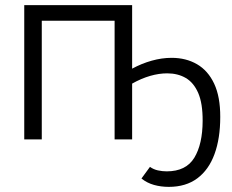

<svg xmlns="http://www.w3.org/2000/svg" viewBox="-20 -541 900 745"><path d="M634.9 184.1Q604.6 184.1 577.4 176.5Q550.2 168.9 528.9 151.6L561.9 106.5Q575.8 116.5 593 120.2Q610.2 123.9 626.8 123.9Q701.7 123.9 733.9 71.2Q766 18.5 766.3 -72.1Q766.6 -139.8 749.2 -180Q731.8 -220.2 701 -238.3Q670.1 -256.4 628.6 -256.4Q596.9 -256.4 562.5 -246.5Q528 -236.5 492.7 -216.6V0H424.7V-460.5H142.1V0H74.1V-521.1H492.7V-274.6Q529.6 -294.6 568.8 -305.6Q608 -316.6 645.9 -316.6Q701.7 -316.6 744.5 -291.8Q787.3 -266.9 811.1 -216.1Q834.9 -165.3 834.6 -87Q834.6 -3.8 812.3 57Q790.1 117.8 745.7 150.9Q701.3 184.1 634.9 184.1Z"/></svg>

Font: Raleway Thin
Style: Regular
Weight: 100
Designer: Matt McInerney, Pablo Impallari, Rodrigo Fuenzalida
Foundry: Matt McInerney, Pablo Impallari, Rodrigo Fuenzalida
Version: Version 4.026